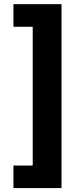

<svg xmlns="http://www.w3.org/2000/svg" viewBox="-20 -791 407 948"><path d="M46.4 137.7V26.4H141.6V-658.7H46.4V-770.5H283.7V137.7Z"/></svg>

Font: Inter 18pt
Style: Bold
Weight: 700
Designer: Rasmus Andersson
Foundry: rsms
Version: Version 4.001;git-66647c0bb